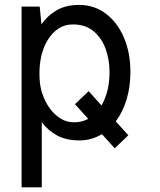

<svg xmlns="http://www.w3.org/2000/svg" viewBox="-20 -573 665 797"><path d="M69.6 204.5V-545.5H144.9L152 -471.9Q177.2 -508.5 215.4 -530.5Q253.6 -552.6 308.2 -552.6Q371.4 -552.6 419.4 -516.3Q467.3 -480.1 494.3 -417.3Q521.3 -354.4 521.3 -274.1Q521.3 -212.4 505.3 -159.8Q489.3 -107.2 460.6 -69.2L512.8 -11.4L456 42.6L403.1 -16.3Q360.1 9.9 309.7 9.9Q255 9.9 217 -10.7Q179 -31.2 153.4 -66.1V204.5ZM348 -194.6 401.3 -135.3Q434.7 -192.5 434.7 -274.1Q434.7 -325.3 418.3 -370.4Q402 -415.5 368.3 -443.5Q334.5 -471.6 282.7 -471.6Q250.7 -471.6 226.7 -456.9Q202.8 -442.1 186.6 -419.6Q170.5 -397 161.2 -372.5Q152 -348 149.1 -328.1Q143.8 -302.6 143.8 -267.4Q143.8 -232.2 149.1 -208.8Q152.7 -188.9 163.2 -164.4Q173.7 -139.9 191.1 -117.4Q208.5 -94.8 232.8 -80.1Q257.1 -65.3 288.4 -65.3Q319.6 -65.3 346.2 -79.5L291.2 -140.6Z"/></svg>

Font: Interface
Style: Regular
Weight: 400
Designer: Rasmus Andersson
Foundry: rsms
Version: Version 1.8